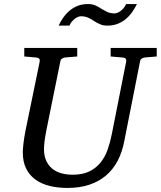

<svg xmlns="http://www.w3.org/2000/svg" viewBox="-20 -906 789 942"><path d="M690.9 -624Q682.1 -623 675.3 -618.4Q668.5 -613.8 667 -604L589.8 -213.9Q579.6 -159.7 557.1 -116.9Q534.7 -74.2 499.8 -44.7Q464.8 -15.1 417.7 0.5Q370.6 16.1 311 16.1Q264.6 16.1 224.9 6.6Q185.1 -2.9 155.3 -23.9Q125.5 -44.9 108.6 -78.1Q91.8 -111.3 91.8 -159.2Q91.8 -174.3 95 -201.7Q98.1 -229 105 -264.2L174.8 -604Q176.3 -612.3 172.4 -617.7Q168.5 -623 154.8 -624L99.1 -628.9V-670.9H358.9V-628.9L299.8 -624Q291 -623 284.2 -618.4Q277.3 -613.8 275.9 -604L207 -264.2Q201.2 -234.9 198.5 -211.7Q195.8 -188.5 195.8 -174.8Q195.8 -143.1 205.8 -119.6Q215.8 -96.2 234.1 -80.3Q252.4 -64.5 278.6 -56.6Q304.7 -48.8 336.9 -48.8Q385.7 -48.8 418.7 -65.2Q451.7 -81.5 473.6 -108.9Q495.6 -136.2 508.3 -172.6Q521 -209 528.8 -249L599.1 -604Q600.6 -612.3 596.7 -617.7Q592.8 -623 579.1 -624L522.9 -628.9V-670.9H749V-628.9ZM651.9 -886.2Q641.1 -864.3 627.2 -845Q613.3 -825.7 595.5 -811.3Q577.6 -796.9 555.7 -788.6Q533.7 -780.3 506.8 -780.3Q486.3 -780.3 471.2 -786.9Q456.1 -793.5 440.4 -803.2Q434.1 -807.6 427.7 -811.5Q421.4 -815.4 413.8 -818.8Q406.2 -822.3 397.2 -824.2Q388.2 -826.2 376.5 -826.2Q370.1 -826.2 362.1 -822.8Q354 -819.3 346.2 -813.2Q338.4 -807.1 331.5 -798.8Q324.7 -790.5 320.8 -780.3H267.6Q277.8 -802.2 291.7 -821.5Q305.7 -840.8 323.2 -855.2Q340.8 -869.6 362.8 -877.9Q384.8 -886.2 411.6 -886.2Q432.1 -886.2 447.5 -879.6Q462.9 -873 478.5 -862.3Q491.2 -855 505.4 -847.7Q519.5 -840.3 542.5 -840.3Q549.3 -840.3 557.4 -843.8Q565.4 -847.2 573.2 -853.3Q581.1 -859.4 587.6 -867.7Q594.2 -876 598.6 -886.2Z"/></svg>

Font: Charis SIL Eur
Style: Italic
Weight: 400
Italic angle: -11°
Foundry: SIL International
Version: Version 5.000